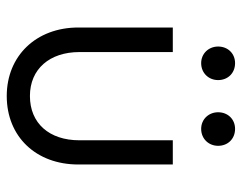

<svg xmlns="http://www.w3.org/2000/svg" viewBox="-92 -598 700 555"><g transform="rotate(90 257.5 -320.0)"><path d="M257 10C374 10 455 -74 455 -197V-470H385V-200C385 -113 336 -57 257 -57C179 -57 130 -114 130 -200V-470H59V-197C59 -75 141 10 257 10ZM114 -601C114 -574 134 -552 162 -552C191 -552 211 -574 211 -601C211 -629 191 -650 162 -650C134 -650 114 -629 114 -601ZM304 -601C304 -574 324 -552 352 -552C381 -552 401 -574 401 -601C401 -629 381 -650 352 -650C324 -650 304 -629 304 -601Z"/></g></svg>

Font: MV Cash Light
Style: Regular
Weight: 300
Designer: Rodrigo Fuenzalida
Foundry: fragTYPE
Version: Version 1.100;Glyphs 3.1.2 (3151)